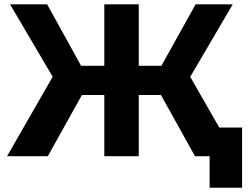

<svg xmlns="http://www.w3.org/2000/svg" viewBox="-20 -720 1151 885"><path d="M878.7 0 691.3 -337.1 828.3 -415.7 1066.4 0ZM12.6 0 251.1 -415.7 388.2 -337.1 200.4 0ZM242.9 -332.2 26.3 -700H197.4L390.6 -350ZM289 -282V-416.7H508.3V-282ZM460.8 0V-700H619.6V0ZM572.1 -282V-416.7H790.1V-282ZM837.1 -332.2 686.7 -350 881.6 -700H1052.8ZM946.3 145.4V-37.7L983.4 0H878.7V-132.3H1095.9V145.4Z"/></svg>

Font: Montserrat Thin
Style: Regular
Weight: 100
Designer: Julieta Ulanovsky
Foundry: Julieta Ulanovsky
Version: Version 9.000